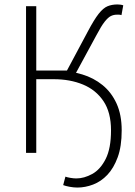

<svg xmlns="http://www.w3.org/2000/svg" viewBox="-20 -687 608 863"><path d="M328 156Q311 156 292.5 152.5Q274 149 264 145L274 107Q282 110 296.5 112.5Q311 115 323 115Q358 115 394.5 95Q431 75 455 27.5Q479 -20 479 -101Q479 -182 445 -232.5Q411 -283 353 -307Q295 -331 222 -331H143V0H97V-659H143V-370H281L375 -546Q403 -599 423.5 -625Q444 -651 463.5 -659Q483 -667 508 -667Q515 -667 522 -666Q529 -665 534 -663L526 -619Q520 -621 515 -621Q510 -621 505 -621Q491 -621 478.5 -615Q466 -609 450.5 -589.5Q435 -570 413 -528L317 -351L241 -368Q298 -368 349.5 -352.5Q401 -337 441 -304.5Q481 -272 504 -221.5Q527 -171 527 -101Q527 -29 509 20Q491 69 462.5 99Q434 129 398.5 142.5Q363 156 328 156Z"/></svg>

Font: Source Sans 3 Light
Style: Regular
Weight: 300
Designer: Paul D. Hunt
Foundry: Adobe
Version: Version 3.052;hotconv 1.1.0;makeotfexe 2.6.0